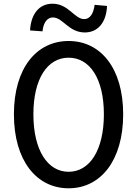

<svg xmlns="http://www.w3.org/2000/svg" viewBox="-20 -1001 740 1035"><path d="M265 -907C319 -907 350 -826 437 -826C507 -826 553 -879 557 -969L490 -975C484 -926 464 -898 434 -898C381 -898 350 -981 263 -981C192 -981 147 -927 142 -837L209 -832C214 -881 236 -907 265 -907ZM55 -385C55 -135 177 14 350 14C522 14 644 -135 644 -385C644 -634 522 -780 350 -780C177 -780 55 -634 55 -385ZM540 -385C540 -192 464 -75 350 -75C236 -75 160 -192 160 -385C160 -577 236 -690 350 -690C464 -690 540 -577 540 -385Z"/></svg>

Font: Kawkab Mono Light
Style: Bold
Weight: 400
Monospace: yes
Designer: Abdullah Arif
Foundry: Abdullah Arif
Version: Version 1.000;PS 000.500;hotconv 1.0.88;makeotf.lib2.5.64775